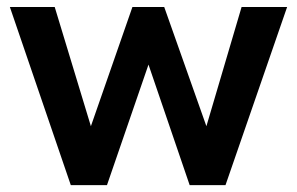

<svg xmlns="http://www.w3.org/2000/svg" viewBox="-20 -540 865 560"><path d="M8.8 -519.5H139.6L245.1 -171.9L366.2 -519.5H459L582 -171.9L684.6 -519.5H817.4L637.7 0H533.2L413.1 -351.6L292 0H186.5Z"/></svg>

Font: Dinish Expanded
Style: Bold
Weight: 700
Width: 7
Designer: Charles Nix
Foundry: Playbeing
Version: Version 2.005; ttfautohint (v1.8.3)